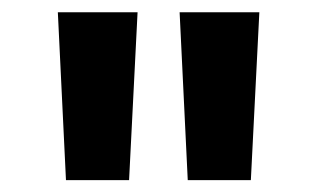

<svg xmlns="http://www.w3.org/2000/svg" viewBox="-20 -748 530 321"><path d="M90.3 -446.8 76.7 -727.5H210L195.8 -446.8ZM293.9 -446.8 280.3 -727.5H413.6L399.4 -446.8Z"/></svg>

Font: Inter 28pt
Style: Bold
Weight: 700
Designer: Rasmus Andersson
Foundry: rsms
Version: Version 4.001;git-66647c0bb